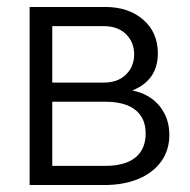

<svg xmlns="http://www.w3.org/2000/svg" viewBox="-20 -531 545 551"><path d="M65 0V-511H282Q349 -511 391 -474.5Q433 -438 433 -378Q433 -339 414.5 -312.5Q396 -286 361 -272V-271Q410 -261 438 -226.5Q466 -192 466 -144Q466 -100 442.5 -67.5Q419 -35 377 -17.5Q335 0 279 0ZM130 -55H282Q339 -55 368.5 -79Q398 -103 398 -148Q398 -192 368.5 -215.5Q339 -239 282 -239H130ZM130 -294H278Q318 -294 341.5 -317Q365 -340 365 -375Q365 -410 341.5 -433Q318 -456 278 -456H130Z"/></svg>

Font: TikTok Sans 24pt Light
Style: Regular
Weight: 300
Version: Version 4.000